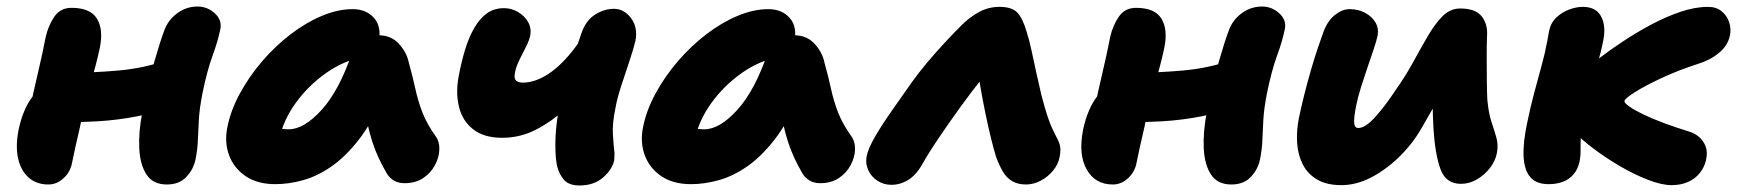

<svg xmlns="http://www.w3.org/2000/svg" viewBox="-20 -554 5320 588"><path d="M128 11Q92 11 68 -10Q44 -31 35.5 -68.5Q27 -106 37 -157Q51 -222 81 -260Q111 -298 134 -313Q147 -322 161 -326.5Q175 -331 189 -331Q262 -331 342 -338Q422 -345 492 -370L517 -233Q462 -210 401 -198Q340 -186 278.5 -182.5Q217 -179 159 -179L70 -212Q82 -271 96 -330Q110 -389 120 -441Q128 -476 146.5 -503Q165 -530 199 -530Q256 -530 276.5 -497.5Q297 -465 286 -409Q281 -385 273.5 -356Q266 -327 257.5 -297Q249 -267 242 -240.5Q235 -214 231 -196Q226 -168 218.5 -137Q211 -106 201 -57Q196 -28 175 -8.5Q154 11 128 11ZM491 11Q449 11 429 -19Q409 -49 406.5 -99.5Q404 -150 416 -211Q436 -307 453.5 -368Q471 -429 484 -463Q496 -494 523.5 -514Q551 -534 585 -534Q615 -534 637.5 -513.5Q660 -493 655 -466Q648 -430 631 -383.5Q614 -337 600 -268Q591 -222 589 -187.5Q587 -153 586 -125Q585 -97 579 -67Q573 -36 551 -12.5Q529 11 491 11Z M823 10Q769 10 733 -14Q697 -38 682 -77.5Q667 -117 676 -163Q686 -215 714.5 -267.5Q743 -320 783 -366.5Q823 -413 870 -449Q917 -485 966 -505.5Q1015 -526 1060 -526Q1102 -526 1126 -498.5Q1150 -471 1139 -420Q1136 -403 1124.5 -393.5Q1113 -384 1099 -381Q1035 -370 979.5 -331Q924 -292 885.5 -238.5Q847 -185 835 -127Q833 -113 832.5 -101.5Q832 -90 834 -73L782 -187Q804 -170 822 -164Q840 -158 864 -158Q911 -158 965 -217.5Q1019 -277 1058 -392Q1067 -418 1091 -432Q1115 -446 1139 -446Q1178 -446 1202 -419.5Q1226 -393 1232 -362Q1244 -319 1252 -282Q1260 -245 1273.5 -210Q1287 -175 1314 -137Q1326 -121 1325.5 -97Q1325 -73 1312.5 -49Q1300 -25 1276.5 -9Q1253 7 1219 7Q1200 7 1186.5 -1Q1173 -9 1165 -22Q1151 -46 1140 -69.5Q1129 -93 1120.5 -119Q1112 -145 1105 -177Q1098 -209 1091 -249L1152 -255Q1118 -176 1077.5 -124.5Q1037 -73 994 -43.5Q951 -14 907.5 -2Q864 10 823 10Z M1518 -132Q1462 -132 1429 -158Q1396 -184 1385.5 -227.5Q1375 -271 1385 -322Q1393 -365 1404.5 -402.5Q1416 -440 1432.5 -468.5Q1449 -497 1471 -513Q1493 -529 1524 -529Q1546 -529 1566 -517.5Q1586 -506 1597 -487Q1608 -468 1604 -445Q1601 -432 1594.5 -418Q1588 -404 1580.5 -390Q1573 -376 1566.5 -361.5Q1560 -347 1557 -331Q1555 -321 1556.5 -314.5Q1558 -308 1564.5 -304.5Q1571 -301 1582 -301Q1600 -301 1620.5 -308Q1641 -315 1663 -330Q1685 -345 1708 -369Q1731 -393 1754 -426L1806 -312Q1758 -261 1712.5 -220.5Q1667 -180 1619.5 -156Q1572 -132 1518 -132ZM1755 14Q1722 14 1707 -3.5Q1692 -21 1686 -46Q1682 -65 1681 -94.5Q1680 -124 1683 -158.5Q1686 -193 1693 -224Q1698 -248 1707 -280.5Q1716 -313 1726 -346.5Q1736 -380 1745.5 -408.5Q1755 -437 1761 -453Q1774 -491 1802 -509Q1830 -527 1860 -527Q1891 -527 1912.5 -498.5Q1934 -470 1926 -429Q1921 -407 1908.5 -369.5Q1896 -332 1883 -292.5Q1870 -253 1865 -224Q1855 -177 1857 -143Q1859 -109 1862 -84Q1862 -78 1861.5 -73Q1861 -68 1861 -63Q1855 -35 1827 -10.5Q1799 14 1755 14Z M2096 10Q2042 10 2006 -14Q1970 -38 1955 -77.5Q1940 -117 1949 -163Q1959 -215 1987.5 -267.5Q2016 -320 2056 -366.5Q2096 -413 2143 -449Q2190 -485 2239 -505.5Q2288 -526 2333 -526Q2375 -526 2399 -498.5Q2423 -471 2412 -420Q2409 -403 2397.5 -393.5Q2386 -384 2372 -381Q2308 -370 2252.5 -331Q2197 -292 2158.5 -238.5Q2120 -185 2108 -127Q2106 -113 2105.5 -101.5Q2105 -90 2107 -73L2055 -187Q2077 -170 2095 -164Q2113 -158 2137 -158Q2184 -158 2238 -217.5Q2292 -277 2331 -392Q2340 -418 2364 -432Q2388 -446 2412 -446Q2451 -446 2475 -419.5Q2499 -393 2505 -362Q2517 -319 2525 -282Q2533 -245 2546.5 -210Q2560 -175 2587 -137Q2599 -121 2598.5 -97Q2598 -73 2585.5 -49Q2573 -25 2549.5 -9Q2526 7 2492 7Q2473 7 2459.5 -1Q2446 -9 2438 -22Q2424 -46 2413 -69.5Q2402 -93 2393.5 -119Q2385 -145 2378 -177Q2371 -209 2364 -249L2425 -255Q2391 -176 2350.5 -124.5Q2310 -73 2267 -43.5Q2224 -14 2180.5 -2Q2137 10 2096 10Z M2710 12Q2686 12 2667 -0.5Q2648 -13 2639 -33Q2630 -53 2634 -75Q2639 -100 2661 -137.5Q2683 -175 2713 -217.5Q2743 -260 2771 -300Q2793 -331 2819.5 -362.5Q2846 -394 2873.5 -423.5Q2901 -453 2926 -478Q2949 -501 2978 -517Q3007 -533 3041 -533Q3079 -533 3095.5 -515.5Q3112 -498 3124 -457Q3132 -432 3139 -399.5Q3146 -367 3153.5 -332.5Q3161 -298 3169 -264Q3180 -222 3188 -198Q3196 -174 3202.5 -160.5Q3209 -147 3215 -135Q3224 -119 3226.5 -106.5Q3229 -94 3225 -73Q3221 -51 3205 -31.5Q3189 -12 3167 -0.5Q3145 11 3122 11Q3097 11 3079.5 0.5Q3062 -10 3051 -29Q3040 -48 3031 -72Q3024 -94 3015 -130.5Q3006 -167 2997.5 -208.5Q2989 -250 2982.5 -288Q2976 -326 2974 -351L3031 -360Q3015 -347 2986.5 -312Q2958 -277 2924 -230Q2890 -183 2858 -136Q2826 -89 2805 -52Q2786 -18 2761.5 -3Q2737 12 2710 12Z M3388 11Q3334 11 3308 -35Q3282 -81 3297 -157Q3311 -222 3341 -260Q3371 -298 3394 -313Q3407 -322 3421 -326.5Q3435 -331 3449 -331Q3522 -331 3602 -338Q3682 -345 3752 -370L3777 -233Q3722 -210 3661 -198Q3600 -186 3538.5 -182.5Q3477 -179 3419 -179L3330 -212Q3342 -271 3356 -330Q3370 -389 3380 -441Q3388 -476 3406.5 -503Q3425 -530 3459 -530Q3516 -530 3536.5 -497.5Q3557 -465 3546 -409Q3541 -385 3533.5 -356Q3526 -327 3517.5 -297Q3509 -267 3502 -240.5Q3495 -214 3491 -196Q3486 -168 3478.5 -137Q3471 -106 3461 -57Q3456 -28 3435 -8.5Q3414 11 3388 11ZM3751 11Q3709 11 3689 -19Q3669 -49 3666.5 -99.5Q3664 -150 3676 -211Q3696 -307 3713.5 -368Q3731 -429 3744 -463Q3756 -494 3783.5 -514Q3811 -534 3845 -534Q3875 -534 3897.5 -513.5Q3920 -493 3915 -466Q3908 -430 3891 -383.5Q3874 -337 3860 -268Q3851 -222 3849 -187.5Q3847 -153 3846 -125Q3845 -97 3839 -67Q3833 -36 3811 -12.5Q3789 11 3751 11Z M4088 13Q4043 13 4014 -4Q3985 -21 3970 -50Q3955 -79 3952.5 -116Q3950 -153 3958 -193Q3965 -227 3974.5 -264.5Q3984 -302 3994.5 -338.5Q4005 -375 4015.5 -406Q4026 -437 4033 -456Q4046 -491 4068.5 -508.5Q4091 -526 4113 -526Q4140 -526 4161 -514.5Q4182 -503 4192.5 -485Q4203 -467 4199 -446Q4196 -430 4187.5 -405Q4179 -380 4169 -350.5Q4159 -321 4149 -290Q4139 -259 4133 -229Q4130 -214 4128 -198.5Q4126 -183 4128 -172.5Q4130 -162 4140 -162Q4161 -162 4191 -195Q4221 -228 4252 -275Q4284 -320 4308.5 -365Q4333 -410 4354.5 -446.5Q4376 -483 4399 -505.5Q4422 -528 4452 -528Q4499 -528 4518 -503.5Q4537 -479 4534 -443Q4533 -417 4533 -378Q4533 -339 4533.5 -302.5Q4534 -266 4535 -248Q4539 -206 4548 -179.5Q4557 -153 4563 -131.5Q4569 -110 4564 -84Q4559 -60 4542.5 -39Q4526 -18 4503 -4.5Q4480 9 4454 9Q4408 9 4391.5 -36Q4375 -81 4370 -160Q4368 -198 4367.5 -235Q4367 -272 4368 -307Q4369 -342 4370 -373L4433 -341Q4423 -321 4399.5 -278Q4376 -235 4332 -159Q4304 -111 4263.5 -72Q4223 -33 4178 -10Q4133 13 4088 13Z M5099 13Q5069 13 5026.5 -3.5Q4984 -20 4940.5 -45.5Q4897 -71 4860 -99Q4823 -127 4803 -149Q4785 -169 4776.5 -193.5Q4768 -218 4773 -245Q4778 -267 4792 -291.5Q4806 -316 4832 -339Q4847 -352 4877.5 -375.5Q4908 -399 4948.5 -426Q4989 -453 5034.5 -477.5Q5080 -502 5125.5 -517.5Q5171 -533 5211 -533Q5236 -533 5252.5 -519.5Q5269 -506 5275.5 -486Q5282 -466 5278 -446Q5272 -415 5245 -392.5Q5218 -370 5182 -359Q5120 -339 5068.5 -315Q5017 -291 4986.5 -271.5Q4956 -252 4955 -245Q4954 -239 4969.5 -228Q4985 -217 5013 -203.5Q5041 -190 5077.5 -176.5Q5114 -163 5153 -151Q5170 -146 5183.5 -134.5Q5197 -123 5203.5 -105.5Q5210 -88 5205 -65Q5200 -42 5185.5 -24Q5171 -6 5149 3.5Q5127 13 5099 13ZM4723 10Q4685 10 4666.5 -11.5Q4648 -33 4646 -75Q4644 -117 4657 -178Q4667 -227 4679 -271.5Q4691 -316 4701.5 -354.5Q4712 -393 4717 -421Q4719 -429 4720.5 -439.5Q4722 -450 4724 -459Q4729 -484 4746.5 -500.5Q4764 -517 4786 -525Q4808 -533 4827 -533Q4868 -533 4883.5 -503.5Q4899 -474 4890 -430Q4883 -394 4872 -357Q4861 -320 4850 -286Q4839 -252 4833 -225Q4824 -177 4822 -147Q4820 -117 4820.5 -96.5Q4821 -76 4817 -58Q4812 -35 4798.5 -19.5Q4785 -4 4765.5 3Q4746 10 4723 10Z"/></svg>

Font: Shantell Sans ExtraBold
Style: Italic
Weight: 800
Italic angle: -11°
Designer: Stephen Nixon, Anya Danilova, Shantell Martin
Foundry: Arrow Type
Version: Version 1.011;[c5ecc13dd]